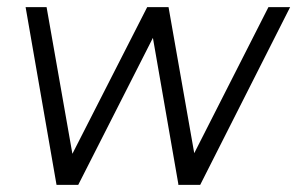

<svg xmlns="http://www.w3.org/2000/svg" viewBox="-20 -520 836 540"><path d="M52 -500H111L199 0H139ZM394 -500H454L200 0H139ZM395 -500H454L542 0H482ZM735 -500H796L543 0H481Z"/></svg>

Font: Oak Sans Light Italic
Style: Regular
Weight: 400
Italic angle: -9.5°
Foundry: Erik Kennedy, Walven
Version: Version 1.000;Glyphs 3.1.2 (3151)